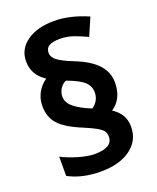

<svg xmlns="http://www.w3.org/2000/svg" viewBox="-144 -855 775 950"><g transform="rotate(-20 243.0 -380.0)"><path d="M59.1 -393.1Q59.1 -431.6 76.7 -463.6Q94.2 -495.6 124 -515.1Q59.1 -556.2 59.1 -628.9Q59.1 -692.9 113.5 -731.4Q168 -770 256.8 -770Q339.8 -770 434.1 -729L394 -636.2Q360.8 -651.9 326.4 -664.3Q292 -676.8 253.9 -676.8Q214.4 -676.8 196.3 -665.5Q178.2 -654.3 178.2 -630.9Q178.2 -606.9 202.4 -588.9Q226.6 -570.8 282.2 -548.8Q361.8 -517.6 399.4 -476.3Q437 -435.1 437 -381.8Q437 -295.4 376 -254.9Q406.2 -235.4 421.6 -209.7Q437 -184.1 437 -147.9Q437 -75.7 378.7 -33Q320.3 9.8 222.2 9.8Q123 9.8 51.8 -28.8V-129.9Q91.3 -109.9 139.6 -95.9Q188 -82 222.2 -82Q316.9 -82 316.9 -139.2Q316.9 -158.2 307.9 -169.9Q298.8 -181.6 276.9 -194.1Q254.9 -206.5 215.8 -223.1Q126.5 -259.3 92.8 -297.6Q59.1 -335.9 59.1 -393.1ZM168 -403.8Q168 -371.1 199.7 -345.7Q231.4 -320.3 288.1 -297.9Q326.2 -325.7 326.2 -369.1Q326.2 -402.3 301.5 -425.3Q276.9 -448.2 211.9 -472.2Q193.8 -465.3 180.9 -446Q168 -426.8 168 -403.8Z"/></g></svg>

Font: Sahel FD
Style: Bold-FD
Weight: 700
Foundry: Saber Rastikerdar (saber.rastikerdar@gmail.com)
Version: Version 3.3.0